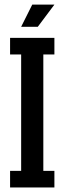

<svg xmlns="http://www.w3.org/2000/svg" viewBox="-20 -826 284 846"><path d="M170.9 -73.2H219.7V0H24.4V-73.2H73.2V-585.9H24.4V-659.2H219.7V-585.9H170.9ZM122.1 -805.7H219.7L146.5 -708H73.2Z"/></svg>

Font: Alegre Sans
Style: Regular
Weight: 400
Width: 3
Designer: GrandChaos9000
Version: Version 1.2.6 - August 1, 2014